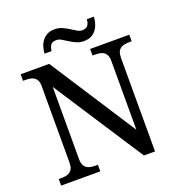

<svg xmlns="http://www.w3.org/2000/svg" viewBox="-156 -1028 1076 1157"><g transform="rotate(-20 381.5 -449.5)"><path d="M568.8 0 193.8 -576.2V-113.8Q193.8 -90.3 200.4 -76.2Q207 -62 218 -54.4Q229 -46.9 244.1 -44.4Q259.3 -42 275.9 -42H289.1V0H38.1V-42H50.8Q67.9 -42 82.8 -44.4Q97.7 -46.9 108.9 -54.4Q120.1 -62 126.5 -76.2Q132.8 -90.3 132.8 -113.8V-604Q132.8 -626 126.2 -639.4Q119.6 -652.8 108.4 -660.2Q97.2 -667.5 82.3 -669.7Q67.4 -671.9 50.8 -671.9H38.1V-713.9H221.2L579.1 -161.1V-604Q579.1 -626 572.5 -639.4Q565.9 -652.8 554.7 -660.2Q543.5 -667.5 528.6 -669.7Q513.7 -671.9 497.1 -671.9H483.9V-713.9H734.9V-671.9H722.2Q705.1 -671.9 690.2 -669.4Q675.3 -667 664.1 -659.4Q652.8 -651.9 646.5 -637.7Q640.1 -623.5 640.1 -600.1V0ZM478 -835.9Q492.7 -835.9 501.7 -840.3Q510.7 -844.7 515.9 -852.3Q521 -859.9 523.2 -869.4Q525.4 -878.9 526.9 -889.2H571.8Q570.3 -866.2 563.7 -845Q557.1 -823.7 544.4 -807.1Q531.7 -790.5 512.7 -780.8Q493.7 -771 466.8 -771Q439.9 -771 418.2 -780.8Q396.5 -790.5 377.7 -802.5Q358.9 -814.5 342.5 -824.2Q326.2 -834 310.1 -834Q294.9 -834 286.1 -829.6Q277.3 -825.2 272.2 -817.9Q267.1 -810.5 264.6 -801Q262.2 -791.5 260.7 -781.2H215.8Q217.3 -804.2 223.9 -825.2Q230.5 -846.2 243.4 -862.8Q256.3 -879.4 275.6 -889.2Q294.9 -898.9 321.8 -898.9Q348.6 -898.9 370.4 -889.2Q392.1 -879.4 410.9 -867.4Q429.7 -855.5 446 -845.7Q462.4 -835.9 478 -835.9Z"/></g></svg>

Font: Droid-TTFautohint Serif
Style: Regular
Weight: 400
Foundry: Ascender Corporation
Version: Version 1.00; ttfautohint (v1.00rc1.4-1a1c-dirty) -l 8 -r 50